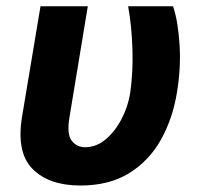

<svg xmlns="http://www.w3.org/2000/svg" viewBox="-20 -565 627 595"><path d="M105.5 -545.5H252.1L195.3 -201.7Q186.4 -148.8 202.4 -128.7Q218.4 -108.7 243.6 -108.7Q278.4 -108.7 307.5 -133.2Q336.6 -157.7 356.7 -196.2Q376.8 -234.7 383.5 -277Q392.8 -342.3 390.4 -413.5Q388.1 -484.7 377.1 -545.5H516.3Q531.6 -500.7 536.4 -427.7Q541.2 -354.8 528.1 -277Q514.9 -196.4 478.3 -131.4Q441.8 -66.4 380 -28.2Q318.2 9.9 229 9.9Q131.7 9.9 81 -41.4Q30.2 -92.7 48.3 -203.1Z"/></svg>

Font: Inter UI
Style: Bold Italic
Weight: 700
Italic angle: 9.39999°
Designer: Rasmus Andersson
Foundry: rsms
Version: 3.2;8d6f07862